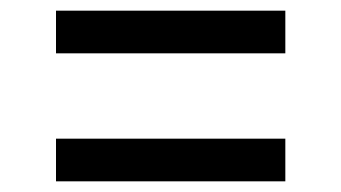

<svg xmlns="http://www.w3.org/2000/svg" viewBox="-20 -510 640 360"><path d="M85 -410V-490H515V-410ZM85 -170V-250H515V-170Z"/></svg>

Font: Liga JetBrainsMono Nerd Font
Style: Regular
Weight: 400
Designer: Philipp Nurullin, Konstantin Bulenkov
Foundry: JetBrains
Version: Version 2.225; ttfautohint (v1.8.3)